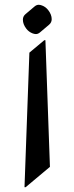

<svg xmlns="http://www.w3.org/2000/svg" viewBox="-20 -567 313 807"><path d="M142.6 -546.9Q148.9 -546.9 156.7 -543.9Q172.4 -538.1 183.1 -523.9Q197.3 -505.4 197.3 -486.3Q197.3 -472.2 186 -462.9L147.9 -430.7Q139.6 -423.8 130.9 -423.8Q124.5 -423.8 116.7 -426.8Q100.6 -433.1 90.3 -446.8Q76.2 -465.3 76.2 -484.4Q76.2 -498.5 87.4 -507.8L125.5 -540Q133.8 -546.9 142.6 -546.9ZM83 219.7 103.5 -345.7 166 -397.9H170.9L189.9 134.3L87.9 219.7Z"/></svg>

Font: Gothica
Style: Book
Weight: 400
Designer: Wojciech Kalinowski "wmk69" (wmk69@o2.pl)
Foundry: Wojciech Kalinowski "wmk69" (wmk69@o2.pl)
Version: Version 2.1.0; 2021-05-14